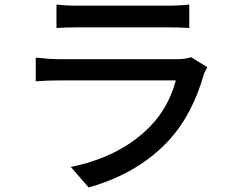

<svg xmlns="http://www.w3.org/2000/svg" viewBox="-20 -774 1040 843"><path d="M890 -479Q876 -454 874 -444Q824 -272 727 -164Q591 -13 369 49L291 -41Q511 -86 641 -221Q720 -302 752 -421H243Q188 -421 137 -417V-521Q205 -514 243 -514H755Q796 -514 819 -523ZM228 -754Q271 -749 324 -749H713Q769 -749 811 -754V-651Q774 -654 712 -654H324Q270 -654 228 -651Z"/></svg>

Font: Noto Sans S Chinese Medium
Style: Regular
Weight: 500
Designer: Ryoko NISHIZUKA  (kana & ideographs); Paul D. Hunt (Latin, Greek & Cyrillic); Wenlong ZHANG  (bopomofo); Sandoll Communi
Foundry: Adobe Systems Incorporated
Version: Version 1.000;PS 1;hotconv 1.0.78;makeotf.lib2.5.61930